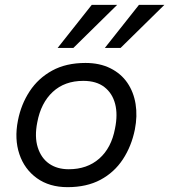

<svg xmlns="http://www.w3.org/2000/svg" viewBox="-20 -766 699 793"><path d="M259 7Q184 7 132.5 -30Q81 -67 60 -129.5Q39 -192 54 -268Q67 -335 102.5 -389Q138 -443 195.5 -474.5Q253 -506 333 -506Q392 -506 436 -484Q480 -462 506 -424Q532 -386 540 -336.5Q548 -287 537 -231Q523 -162 487.5 -108Q452 -54 395 -23.5Q338 7 259 7ZM264 -67Q340 -67 390 -111Q440 -155 455 -235Q467 -293 455.5 -337Q444 -381 411 -406.5Q378 -432 324 -432Q247 -432 198 -386.5Q149 -341 134 -261Q122 -201 136 -157Q150 -113 183 -90Q216 -67 264 -67ZM218 -568 359 -746H464L283 -568ZM413 -568 554 -746H659L478 -568Z"/></svg>

Font: REM Light
Style: Italic
Weight: 300
Italic angle: -11°
Designer: Octavio Pardo
Foundry: Ashler Design
Version: Version 1.005;gftools[0.9.28]